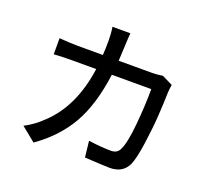

<svg xmlns="http://www.w3.org/2000/svg" viewBox="-137 -965 1274 1171"><g transform="rotate(20 500.0 -379.0)"><path d="M793 -617.2 862.3 -583Q858.4 -563.5 856.4 -532.2Q854.5 -460 849.6 -380.9Q844.7 -301.8 830.1 -196.3Q815.4 -90.8 795.9 -46.9Q763.7 21.5 679.7 21.5Q649.4 21.5 516.6 13.7L504.9 -90.8Q591.8 -79.1 650.4 -79.1Q692.4 -79.1 707 -113.3Q730.5 -160.2 742.2 -286.6Q753.9 -413.1 753.9 -516.6H498Q470.7 -313.5 397.5 -186Q324.2 -58.6 190.4 35.2L97.7 -40Q159.2 -71.3 212.9 -124Q361.3 -262.7 396.5 -516.6H244.1Q172.9 -516.6 122.1 -512.7V-617.2Q198.2 -611.3 244.1 -611.3H405.3Q408.2 -656.2 408.2 -706.1Q408.2 -752 401.4 -793H517.6Q514.6 -757.8 512.7 -709Q511.7 -672.9 507.8 -611.3H723.6Q753.9 -611.3 793 -617.2Z"/></g></svg>

Font: Gen Shin Gothic Medium
Style: Regular
Weight: 500
Designer: [Source Han Sans]
Ryoko NISHIZUKA  (kana & ideographs); Paul D. Hunt (Latin, Greek & Cyrillic); Wenlong ZHANG  (bopomofo
Version: Version 1.002.20150607